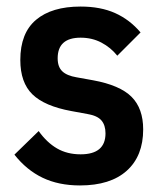

<svg xmlns="http://www.w3.org/2000/svg" viewBox="-20 -554 489 586"><path d="M224 12Q159 12 110 -11.5Q61 -35 24 -82L98 -154Q123 -119 154 -101Q185 -83 226 -83Q302 -83 302 -147Q302 -172 289.5 -186.5Q277 -201 247 -206L198 -215Q116 -230 79 -266Q42 -302 42 -371Q42 -453 90 -493.5Q138 -534 226 -534Q287 -534 331.5 -514Q376 -494 409 -455L338 -384Q318 -409 289.5 -424Q261 -439 226 -439Q156 -439 156 -376Q156 -350 170 -336.5Q184 -323 214 -318L264 -309Q346 -294 381.5 -258.5Q417 -223 417 -159Q417 -78 367 -33Q317 12 224 12Z"/></svg>

Font: IBM Plex Sans Cond SmBld
Style: Regular
Weight: 600
Width: 3
Designer: Mike Abbink, Paul van der Laan, Pieter van Rosmalen
Foundry: Bold Monday
Version: Version 1.3